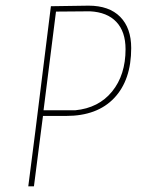

<svg xmlns="http://www.w3.org/2000/svg" viewBox="-20 -659 504 679"><path d="M293 -639Q366 -639 405 -599.5Q444 -560 444 -489Q444 -376 384 -312.5Q324 -249 214 -249H132L125 -195L100 0H80L105 -195L160 -637ZM298 -619 178 -618 134 -269H246Q329 -277 376.5 -335.5Q424 -394 424 -485Q424 -547 391.5 -581.5Q359 -616 298 -619Z"/></svg>

Font: Alegreya Sans Thin
Style: Italic
Weight: 100
Italic angle: -7°
Designer: Juan Pablo del Peral
Foundry: Huerta Tipografica
Version: Version 2.007